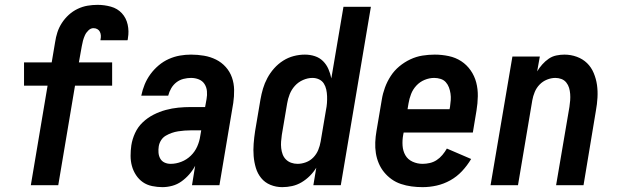

<svg xmlns="http://www.w3.org/2000/svg" viewBox="-20 -763 2540 791"><path d="M107 0 176 -410H79V-506H193L207 -589Q210 -610 216.5 -630Q223 -650 235 -668.5Q247 -687 263.5 -702Q280 -717 300 -726.5Q320 -736 340.5 -739.5Q361 -743 382 -743Q410 -743 437 -735.5Q464 -728 482 -708.5Q500 -689 506 -661.5Q512 -634 507 -606Q507 -603 506.5 -601Q506 -599 505 -597H394Q394 -598 394 -598.5Q394 -599 394 -600Q396 -608 395.5 -616.5Q395 -625 391.5 -632Q388 -639 381 -643Q374 -647 365 -647Q354 -647 344.5 -638Q335 -629 330 -618Q325 -607 322 -596Q319 -585 317 -573L305 -506H442V-410H289L220 0Z M649 8Q628 8 606.5 3.5Q585 -1 568.5 -12.5Q552 -24 540.5 -41.5Q529 -59 523.5 -79Q518 -99 518 -121Q518 -143 521 -164Q525 -190 536.5 -215Q548 -240 568 -259Q588 -278 612.5 -290.5Q637 -303 663 -310Q689 -317 714.5 -319.5Q740 -322 766 -322H825L831 -355Q834 -371 832.5 -387.5Q831 -404 822.5 -417Q814 -430 799 -436Q784 -442 767 -442Q752 -442 736 -438Q720 -434 707 -424Q694 -414 685.5 -399.5Q677 -385 673 -369H562Q567 -393 576 -415Q585 -437 599.5 -457Q614 -477 633.5 -493.5Q653 -510 675.5 -520Q698 -530 721 -534Q744 -538 767 -538Q794 -538 820.5 -533.5Q847 -529 870 -517.5Q893 -506 910 -487Q927 -468 935.5 -444Q944 -420 944.5 -393Q945 -366 941 -339L884 0H771L784 -80Q774 -61 759.5 -44.5Q745 -28 727.5 -15.5Q710 -3 689.5 2.5Q669 8 649 8ZM683 -88Q705 -88 727 -96.5Q749 -105 766 -121.5Q783 -138 792.5 -159.5Q802 -181 805 -203L809 -226H766Q753 -226 740 -225Q727 -224 714 -222Q701 -220 688 -215.5Q675 -211 663 -204Q651 -197 643.5 -185Q636 -173 634 -160Q632 -147 633 -134Q634 -121 640 -110Q646 -99 657.5 -93.5Q669 -88 683 -88Z M1143 8Q1117 8 1094 -1.5Q1071 -11 1056 -29.5Q1041 -48 1034 -71.5Q1027 -95 1025 -120Q1023 -145 1025 -171Q1027 -197 1031 -223L1053 -353Q1057 -376 1063.5 -398Q1070 -420 1081.5 -441.5Q1093 -463 1109.5 -481.5Q1126 -500 1146.5 -513Q1167 -526 1190 -532Q1213 -538 1236 -538Q1258 -538 1277.5 -531.5Q1297 -525 1311 -511Q1325 -497 1333 -478.5Q1341 -460 1345 -440L1395 -735H1508L1384 0H1271L1283 -72Q1272 -54 1256.5 -38.5Q1241 -23 1222.5 -12Q1204 -1 1183.5 3.5Q1163 8 1143 8ZM1206 -88Q1223 -88 1240.5 -94.5Q1258 -101 1271 -114.5Q1284 -128 1291 -145Q1298 -162 1301 -180L1323 -310Q1326 -324 1327 -338.5Q1328 -353 1327.5 -367Q1327 -381 1324 -394.5Q1321 -408 1314 -419Q1307 -430 1294.5 -436Q1282 -442 1267 -442Q1248 -442 1228.5 -433.5Q1209 -425 1195 -409.5Q1181 -394 1173.5 -375Q1166 -356 1163 -337L1141 -207Q1139 -193 1138 -179.5Q1137 -166 1138.5 -152.5Q1140 -139 1144.5 -127Q1149 -115 1158 -106Q1167 -97 1179.5 -92.5Q1192 -88 1206 -88Z M1721 8Q1698 8 1675.5 5Q1653 2 1632 -5Q1611 -12 1593.5 -24.5Q1576 -37 1562.5 -53.5Q1549 -70 1540.5 -90Q1532 -110 1528.5 -132Q1525 -154 1526 -177Q1527 -200 1531 -223L1553 -353Q1557 -378 1566 -402.5Q1575 -427 1589.5 -449.5Q1604 -472 1625 -489.5Q1646 -507 1670.5 -518.5Q1695 -530 1720.5 -534Q1746 -538 1771 -538Q1800 -538 1828.5 -532Q1857 -526 1880 -511Q1903 -496 1919 -473Q1935 -450 1942 -423Q1949 -396 1948.5 -366.5Q1948 -337 1943 -307L1928 -217H1643L1641 -207Q1637 -185 1638.5 -163Q1640 -141 1650 -123.5Q1660 -106 1679.5 -97Q1699 -88 1721 -88Q1736 -88 1751 -91.5Q1766 -95 1779 -103.5Q1792 -112 1802.5 -124.5Q1813 -137 1821 -151L1921 -108Q1905 -81 1883.5 -58Q1862 -35 1835 -20Q1808 -5 1779 1.5Q1750 8 1721 8ZM1659 -313H1832L1834 -323Q1836 -337 1837 -350.5Q1838 -364 1836 -377.5Q1834 -391 1829.5 -403Q1825 -415 1816.5 -424.5Q1808 -434 1795 -438Q1782 -442 1769 -442Q1749 -442 1729.5 -434Q1710 -426 1695.5 -410.5Q1681 -395 1673.5 -375.5Q1666 -356 1663 -337Z M2001 0 2091 -530H2204L2193 -469Q2202 -484 2214 -497.5Q2226 -511 2240.5 -521Q2255 -531 2272 -534.5Q2289 -538 2305 -538Q2332 -538 2356.5 -529Q2381 -520 2398.5 -503Q2416 -486 2426 -462Q2436 -438 2439.5 -413Q2443 -388 2441.5 -361Q2440 -334 2435 -307L2384 0H2271L2326 -323Q2328 -336 2329 -349.5Q2330 -363 2329 -376Q2328 -389 2324.5 -401Q2321 -413 2313 -423Q2305 -433 2293 -437.5Q2281 -442 2268 -442Q2251 -442 2233.5 -435Q2216 -428 2203 -414.5Q2190 -401 2183 -384Q2176 -367 2173 -350L2114 0Z"/></svg>

Font: iosevka_custom_sans_ss08
Style: Bold Italic
Weight: 700
Italic angle: -10°
Designer: Belleve Invis
Foundry: Belleve Invis
Version: Version 10.3.0; ttfautohint (v1.8.3)